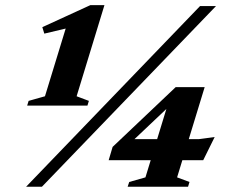

<svg xmlns="http://www.w3.org/2000/svg" viewBox="-20 -708 871 728"><path d="M150.5 -343 243.5 -647 285 -613 148 -580.5 140.5 -605 322.5 -688.5H376L270.5 -343L317 -325.5L311.5 -307.5H83L88.5 -325.5ZM79 0 738.5 -685H799L139 0ZM624.5 -339.5 648.5 -330.5 453.5 -146 451.5 -180.5H734.5L794 -188.5L750.5 -100.5H392L407 -151L646 -377.5H756L651.5 -35.5L698.5 -18L693 0H464L470 -18L531.5 -35.5Z"/></svg>

Font: Newsreader 36pt ExtraBold
Style: Italic
Weight: 800
Italic angle: -17°
Designer: Hugues Gentile
Foundry: Production Type
Version: Version 1.003